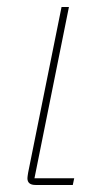

<svg xmlns="http://www.w3.org/2000/svg" viewBox="-20 -526 293 546"><path d="M191 -19 187 0H81Q58 0 58 -19Q58 -23 60 -35L155 -506H176L78 -19Z"/></svg>

Font: IBM Plex Sans Thin
Style: Italic
Weight: 100
Italic angle: -11.31°
Designer: Mike Abbink, Paul van der Laan, Pieter van Rosmalen
Foundry: Bold Monday
Version: Version 3.0